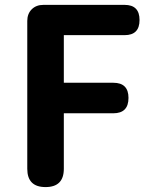

<svg xmlns="http://www.w3.org/2000/svg" viewBox="-20 -760 625 780"><path d="M156.2 -740.2H486.3Q546.9 -740.2 546.9 -678.7Q546.9 -617.2 486.3 -617.2H239.3V-423.8H440.4Q502 -423.8 502 -362.3Q502 -299.8 440.4 -299.8H239.3V-74.2Q239.3 0 165 0Q90.8 0 90.8 -74.2V-674.8Q90.8 -704.1 108.9 -722.2Q127 -740.2 156.2 -740.2Z"/></svg>

Font: GenSenMaruGothic TW TTF Bold
Style: Regular
Weight: 700
Version: Version 1.301